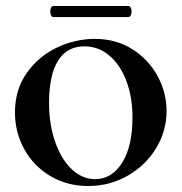

<svg xmlns="http://www.w3.org/2000/svg" viewBox="-20 -610 607 642"><path d="M30 -234Q30 -310 69.5 -366Q109 -422 170.5 -451Q232 -480 297 -480Q368 -480 422.5 -445.5Q477 -411 507 -355.5Q537 -300 537 -239Q537 -172 502 -114.5Q467 -57 407 -22.5Q347 12 275 12Q204 12 148 -21.5Q92 -55 61 -111.5Q30 -168 30 -234ZM423 -218Q423 -284 403 -338Q383 -392 346.5 -423.5Q310 -455 262 -455Q204 -455 174 -407Q144 -359 144 -265Q144 -194 164.5 -135.5Q185 -77 220 -44Q255 -11 298 -11Q354 -11 388.5 -66Q423 -121 423 -218ZM148 -572Q148 -579 151 -584.5Q154 -590 158 -590H409Q414 -590 417 -584.5Q420 -579 420 -572Q420 -564 417 -558.5Q414 -553 409 -553H158Q154 -553 151 -558.5Q148 -564 148 -572Z"/></svg>

Font: Cormorant Unicase
Style: Bold
Weight: 700
Designer: Christian Thalmann (Catharsis Fonts)
Foundry: Catharsis Fonts
Version: Version 4.000